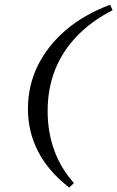

<svg xmlns="http://www.w3.org/2000/svg" viewBox="-20 -651 504 825"><path d="M453.2 -630.6 463.7 -607.3Q371.8 -559.7 309.7 -494.8Q247.6 -429.8 216.1 -349.6Q184.7 -269.4 184.7 -174.2Q184.7 -83.1 213.3 -4.8Q241.9 73.4 297.6 135.5L277.4 154.8Q188.7 86.3 144.4 1.2Q100 -83.9 100 -183.1Q100 -282.3 141.9 -368.1Q183.9 -454 262.5 -521.4Q341.1 -588.7 453.2 -630.6Z"/></svg>

Font: Playfair 5pt SemiExpanded Light Medium
Style: Italic
Weight: 500
Italic angle: -15.6°
Version: Version 2.001;gftools[0.9.30]